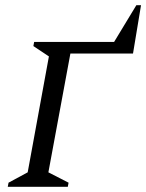

<svg xmlns="http://www.w3.org/2000/svg" viewBox="-20 -722 565 742"><path d="M10 0 13 -16 87 -56 169 -504 109 -544 112 -560H421L507 -702H525L494 -515H252L167 -56L245 -16L242 0Z"/></svg>

Font: Spectral SC
Style: Italic
Weight: 400
Italic angle: -10°
Designer: Jean-Baptiste Levee
Foundry: Production Type
Version: Version 2.001